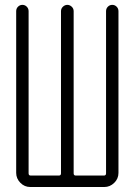

<svg xmlns="http://www.w3.org/2000/svg" viewBox="-20 -750 540 770"><path d="M101.6 0Q78.1 0 61.5 -17.1Q44.9 -34.2 44.9 -56.6V-705.1Q44.9 -715.8 52.2 -723.1Q59.6 -730.5 69.8 -730.5Q80.1 -730.5 87.4 -723.1Q94.7 -715.8 94.7 -705.1V-54.7Q94.7 -45.9 103.5 -45.9H215.8Q224.6 -45.9 224.6 -54.7V-705.1Q224.6 -715.8 232.4 -723.1Q240.2 -730.5 250 -730.5Q259.8 -730.5 267.6 -723.1Q275.4 -715.8 275.4 -705.1V-54.7Q275.4 -45.9 284.2 -45.9H396.5Q405.3 -45.9 405.3 -54.7V-705.1Q405.3 -715.8 412.6 -723.1Q419.9 -730.5 430.2 -730.5Q440.4 -730.5 447.8 -723.1Q455.1 -715.8 455.1 -705.1V-56.6Q455.1 -33.2 438 -16.6Q420.9 0 398.4 0Z"/></svg>

Font: Rounded-X Mgen+ 2m light
Style: Regular
Weight: 200
Designer: [Source Han Sans]
Ryoko NISHIZUKA  (kana & ideographs); Paul D. Hunt (Latin, Greek & Cyrillic); Wenlong ZHANG  (bopomofo
Version: Version 1.059.20150602